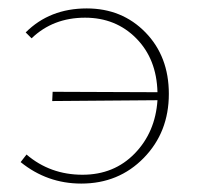

<svg xmlns="http://www.w3.org/2000/svg" viewBox="-20 -432 468 456"><path d="M186 -412Q270 -412 325.5 -355Q381 -298 381 -209Q381 -118 321.5 -57Q262 4 173 4Q92 4 29 -47L43 -65Q99 -17 176 -17Q251 -17 300 -67.5Q349 -118 354 -194L104 -192L105 -214L354 -213Q352 -292 303.5 -341Q255 -390 182 -390Q106 -390 55 -341L41 -355Q98 -412 186 -412Z"/></svg>

Font: EauTestInfant Extralight
Style: Regular
Weight: 250
Designer: Christian Thalmann (Catharsis Fonts)
Version: Version 0.001;PS 000.001;hotconv 1.0.88;makeotf.lib2.5.64775